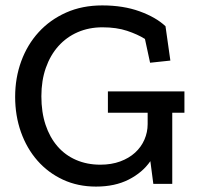

<svg xmlns="http://www.w3.org/2000/svg" viewBox="-20 -680 729 710"><path d="M617 -263V0H547L536 -84Q507 -42 456 -16Q405 10 335 10Q268 10 213 -15.5Q158 -41 118.5 -86Q79 -131 57.5 -191.5Q36 -252 36 -322Q36 -392 58.5 -453.5Q81 -515 123 -561Q165 -607 224.5 -633.5Q284 -660 358 -660Q436 -660 496.5 -638Q557 -616 592 -583L610 -456L535 -448L516 -536Q489 -553 450 -566Q411 -579 359 -579Q309 -579 267.5 -561Q226 -543 196 -509.5Q166 -476 149.5 -429Q133 -382 133 -324Q133 -265 148.5 -218.5Q164 -172 192.5 -139Q221 -106 261.5 -88.5Q302 -71 351 -71Q392 -71 424.5 -83Q457 -95 479.5 -115.5Q502 -136 514 -163.5Q526 -191 526 -221V-263H379V-342H662V-263Z"/></svg>

Font: Zilla Slab Medium
Style: Regular
Weight: 500
Designer: Typotheque.com
Foundry: Typotheque type foundry
Version: Version 1.1; 2017